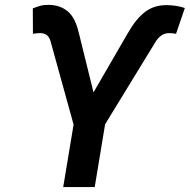

<svg xmlns="http://www.w3.org/2000/svg" viewBox="-20 -757 768 777"><path d="M235.8 0 277.8 -252.9 184.6 -589.8Q180.2 -606.4 169.7 -614.7Q159.2 -623 142.1 -623Q135.3 -623 125.7 -622.1Q116.2 -621.1 113.3 -620.1L112.8 -723.1Q129.9 -730 144.5 -733.9Q159.2 -737.8 179.2 -737.3Q224.1 -736.3 254.6 -710.7Q285.2 -685.1 299.8 -620.6L358.4 -383.3L496.6 -621.6Q528.8 -678.7 565.4 -707.5Q602.1 -736.3 653.8 -736.3Q672.4 -736.3 692.6 -733.2Q712.9 -730 728 -724.6L692.4 -620.1Q689.9 -621.1 680.9 -622.1Q671.9 -623 665 -623Q647.5 -623 634.3 -614.3Q621.1 -605.5 610.8 -589.8L405.3 -253.9L363.3 0Z"/></svg>

Font: Inter 17pt SemiBold
Style: Italic
Weight: 600
Italic angle: -9.3988°
Version: Version 4.001;git-66647c0bb